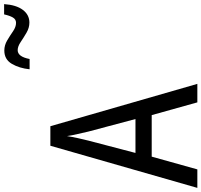

<svg xmlns="http://www.w3.org/2000/svg" viewBox="-43 -937 980 934"><g transform="rotate(-90 447.0 -470.0)"><path d="M416 0 354 -222H152L90 0H0L205 -715H300L506 0ZM274 -530Q269 -553 262 -582.5Q255 -612 252 -634Q248 -608 242 -581Q236 -554 230 -530L170 -301H335ZM577 -816Q582 -866 603.5 -902.5Q625 -939 668 -939Q694 -939 717.5 -925Q741 -911 762 -896.5Q783 -882 803 -882Q820 -882 829 -897.5Q838 -913 844 -940H894Q890 -881 866 -849Q842 -817 804 -817Q779 -817 755 -831Q731 -845 709.5 -859.5Q688 -874 670 -874Q638 -874 627 -816Z"/></g></svg>

Font: Noto Sans Thai Looped Condensed
Style: Regular
Weight: 400
Width: 3
Designer: Sasikarn Vongin, Ben Mitchell
Foundry: The Fontpad Ltd
Version: Version 1.001; ttfautohint (v1.8.4.7-5d5b)